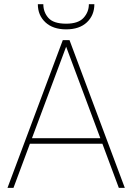

<svg xmlns="http://www.w3.org/2000/svg" viewBox="-20 -904 637 924"><path d="M551.8 0 472.7 -212.4H124L44.9 0H16.1L282.2 -710.9H314.5L580.6 0ZM133.8 -238.8H462.9L298.3 -679.2ZM407.7 -883.8H434.1Q434.1 -830.6 398.2 -796.6Q362.3 -762.7 298.3 -762.7Q234.9 -762.7 198.5 -796.6Q162.1 -830.6 162.1 -883.8H188.5Q188.5 -845.2 213.1 -817.6Q237.8 -790 298.3 -790Q356.4 -790 382.1 -818.1Q407.7 -846.2 407.7 -883.8Z"/></svg>

Font: Vazirmatn RD UI Thin
Style: Regular
Weight: 100
Designer: Saber Rastikerdar
Foundry: Saber Rastikerdar
Version: Version 33.003